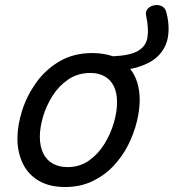

<svg xmlns="http://www.w3.org/2000/svg" viewBox="-20 -732 697 771"><path d="M241 19Q179 19 136 -6Q93 -31 71.5 -75.5Q50 -120 50 -176Q50 -229 69 -288.5Q88 -348 125.5 -400.5Q163 -453 219.5 -486Q276 -519 351 -519Q374 -519 395 -515.5Q416 -512 434 -506Q502 -509 534 -527.5Q566 -546 572 -581Q578 -616 567 -668Q563 -685 572.5 -696Q582 -707 598 -710.5Q614 -714 628 -708Q642 -702 647 -686Q662 -632 654.5 -584.5Q647 -537 611 -503.5Q575 -470 503 -455Q522 -431 531.5 -399.5Q541 -368 541 -331Q541 -291 529.5 -243.5Q518 -196 494.5 -149.5Q471 -103 435 -65Q399 -27 350.5 -4Q302 19 241 19ZM251 -61Q300 -61 337 -87Q374 -113 399 -153.5Q424 -194 437 -238.5Q450 -283 450 -321Q450 -360 437 -386Q424 -412 400 -425.5Q376 -439 343 -439Q293 -439 255 -413.5Q217 -388 191.5 -348Q166 -308 153 -264Q140 -220 140 -183Q140 -144 153.5 -116.5Q167 -89 192 -75Q217 -61 251 -61Z"/></svg>

Font: Playwrite HR
Style: Regular
Weight: 400
Designer: Veronika Burian, José Scaglione
Foundry: TypeTogether
Version: Version 1.002